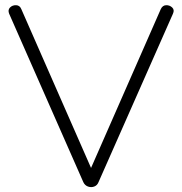

<svg xmlns="http://www.w3.org/2000/svg" viewBox="-20 -732 716 756"><path d="M308 -15 16 -678Q10 -693 19.5 -702.5Q29 -712 43.5 -711.5Q58 -711 64 -696L352 -40H325L613 -696Q620 -711 634 -711.5Q648 -712 658 -702.5Q668 -693 661 -678L368 -15Q363 -2 351 2.5Q339 7 326.5 2.5Q314 -2 308 -15Z"/></svg>

Font: Nunito VF Beta Light
Style: Regular
Weight: 300
Designer: Vernon Adams
Foundry: newtypography
Version: Version 3.001